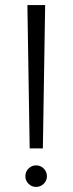

<svg xmlns="http://www.w3.org/2000/svg" viewBox="-20 -724 289 757"><path d="M88 -704H158L149 -139H97ZM80 -29Q80 -47 92.5 -59.5Q105 -72 122 -72Q140 -72 152.5 -59.5Q165 -47 165 -29Q165 -12 152.5 0.5Q140 13 122 13Q105 13 92.5 0.5Q80 -12 80 -29Z"/></svg>

Font: Bellota
Style: Regular
Weight: 400
Designer: Kemie Guaida
Foundry: Kemie Guaida
Version: Version 4.001